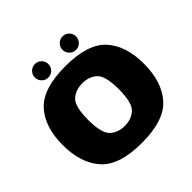

<svg xmlns="http://www.w3.org/2000/svg" viewBox="-185 -896 1070 1070"><g transform="rotate(-45 350.0 -361.5)"><path d="M345.5 5Q522.5 5 594.2 -75.8Q666 -156.5 666 -299.5Q666 -441.5 594.2 -520.5Q522.5 -599.5 345.5 -599.5Q169 -599.5 97 -520.5Q25 -441.5 25 -299.5Q25 -156.5 97 -75.8Q169 5 345.5 5ZM345.5 -129.5Q292.5 -129.5 258.5 -161Q224.5 -192.5 224.5 -298.5Q224.5 -403.5 258.5 -434.5Q292.5 -465.5 345.5 -465.5Q398.5 -465.5 432.5 -434.5Q466.5 -403.5 466.5 -298.5Q466.5 -192.5 432.5 -161Q398.5 -129.5 345.5 -129.5ZM234.5 -621.5Q257 -621.5 272.5 -637.2Q288 -653 288 -675Q288 -697 272.5 -712.5Q257 -728 234.5 -728Q213 -728 197.2 -712.5Q181.5 -697 181.5 -675Q181.5 -653 197.2 -637.2Q213 -621.5 234.5 -621.5ZM453 -621.5Q475 -621.5 490.5 -637.2Q506 -653 506 -675Q506 -697 490.5 -712.5Q475 -728 453 -728Q431 -728 415.2 -712.5Q399.5 -697 399.5 -675Q399.5 -653 415.2 -637.2Q431 -621.5 453 -621.5Z"/></g></svg>

Font: Anybody UltraCondensed Thin ExtraBold
Style: Regular
Weight: 800
Version: Version 1.111